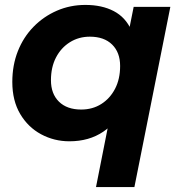

<svg xmlns="http://www.w3.org/2000/svg" viewBox="-20 -566 730 780"><path d="M262 8Q200 8 147 -20.5Q94 -49 62 -103Q30 -157 30 -233Q30 -301 52.5 -358Q75 -415 116 -457Q157 -499 211 -522.5Q265 -546 327 -546Q394 -546 442 -521Q490 -496 513.5 -443.5Q537 -391 530 -308Q525 -213 491 -141.5Q457 -70 399.5 -31Q342 8 262 8ZM310 -121Q356 -121 391.5 -143.5Q427 -166 447.5 -205.5Q468 -245 468 -298Q468 -353 435.5 -385Q403 -417 345 -417Q300 -417 264 -394.5Q228 -372 207.5 -332.5Q187 -293 187 -240Q187 -185 219.5 -153Q252 -121 310 -121ZM370 194 430 -109 472 -266 499 -418 523 -538H672L526 194Z"/></svg>

Font: Montserrat Thin
Style: Bold Italic
Weight: 700
Italic angle: -11.3°
Version: Version 9.000